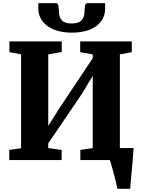

<svg xmlns="http://www.w3.org/2000/svg" viewBox="-20 -1002 885 1202"><path d="M715 180Q712.5 165.5 706.2 139.2Q700 113 692.2 84.2Q684.5 55.5 677.8 32.2Q671 9 668 0L633 -75H816.5Q815.5 -62 813.5 -36Q811.5 -10 808.8 22.2Q806 54.5 803 86.2Q800 118 798 143.5Q796 169 795 180ZM38 0V-63.5L112 -74V-662L39 -675.5V-743H366.5V-676.5L282 -661.5V-214L354.5 -328.5L560.5 -637.5V-661.5L482 -675.5V-743H805V-675.5L730.5 -661.5V-75L806.5 -63.5V0H483V-63.5L560.5 -75V-527.5L493.5 -415.5L282 -104.5V-75L366 -63.5V0ZM331 -982.5Q342.5 -982.5 345.8 -963.5Q349 -944.5 349 -930Q349 -894.5 367.2 -874.8Q385.5 -855 429 -855Q472 -855 490.5 -874.8Q509 -894.5 509 -930Q509 -944.5 512.2 -963.5Q515.5 -982.5 526.5 -982.5H637.5Q637.5 -975 638 -967.5Q638.5 -960 638.5 -952Q638.5 -903 612.8 -868.2Q587 -833.5 540.2 -815.5Q493.5 -797.5 428.5 -797.5Q367.5 -797.5 320.2 -815.8Q273 -834 246.2 -868.8Q219.5 -903.5 219.5 -952Q219.5 -960 220 -967.5Q220.5 -975 220.5 -982.5Z"/></svg>

Font: Merriweather 24pt Black
Style: Regular
Weight: 900
Designer: Eben Sorkin
Foundry: Eben Sorkin
Version: Version 2.100